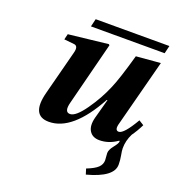

<svg xmlns="http://www.w3.org/2000/svg" viewBox="-146 -723 969 1055"><g transform="rotate(20 339.0 -195.5)"><path d="M222 -560 233 -606H664L653 -560ZM109 -443 117 -476 348 -502 353 -497 259 -128Q243 -68 278 -68Q311 -68 361.5 -139.5Q412 -211 443 -285Q468 -341 510 -490L652 -502L551 -115Q537 -68 563 -68Q592 -68 649 -166L678 -148Q659 -109 636 -77Q615 -35 615 9Q615 23 620 49Q625 75 625 102Q625 175 474 215L464 183Q510 165 528.5 147Q547 129 547 105Q547 100 545.5 84.5Q544 69 544 63Q544 44 565 18Q586 -8 586 -19Q586 -26 580 -21Q532 12 479 12Q438 12 420 -17Q402 -46 415 -96L446 -210H442Q321 12 183 12Q78 12 116 -133L183 -391Q195 -434 168 -437Z"/></g></svg>

Font: Lingua Franca
Style: Bold Italic
Weight: 700
Italic angle: -13°
Version: Version 1.19